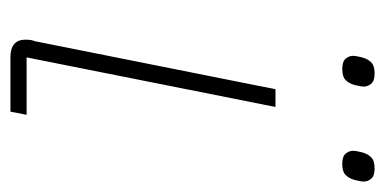

<svg xmlns="http://www.w3.org/2000/svg" viewBox="-205 -533 738 368"><g transform="rotate(90 164.0 -349.0)"><path d="M194 0H90Q56 0 56 -29Q56 -34 56.5 -38Q57 -42 59 -47L151 -508H185L90 -31H200ZM112 -636Q98 -636 92.5 -642.5Q87 -649 87 -657Q87 -662 90 -674Q93 -685 99.5 -691.5Q106 -698 121 -698Q135 -698 140.5 -691.5Q146 -685 146 -677Q146 -672 143 -660Q140 -649 133.5 -642.5Q127 -636 112 -636ZM294 -636Q280 -636 274.5 -642.5Q269 -649 269 -657Q269 -662 272 -674Q275 -685 281.5 -691.5Q288 -698 303 -698Q317 -698 322.5 -691.5Q328 -685 328 -677Q328 -672 325 -660Q322 -649 315.5 -642.5Q309 -636 294 -636Z"/></g></svg>

Font: IBM Plex Sans ExtLt
Style: Italic
Weight: 200
Italic angle: -11°
Designer: Mike Abbink, Paul van der Laan, Pieter van Rosmalen
Foundry: Bold Monday
Version: Version 3.005